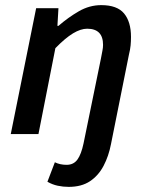

<svg xmlns="http://www.w3.org/2000/svg" viewBox="-20 -523 579 749"><path d="M248 206Q226 206 205 201.5Q184 197 165 186L194 110Q214 120 240 120Q267 120 282 99.5Q297 79 306 36L374 -296Q377 -313 379.5 -325Q382 -337 382 -348Q382 -411 320 -411Q295 -411 265 -393Q235 -375 196 -335L130 0H22L121 -491H208L204 -422H208Q246 -455 287.5 -479Q329 -503 375 -503Q437 -503 464 -470.5Q491 -438 491 -379Q491 -362 489.5 -346Q488 -330 483 -310L413 39Q404 86 384 124Q364 162 331 184Q298 206 248 206Z"/></svg>

Font: Source Sans 3 Semibold
Style: Italic
Weight: 600
Italic angle: -11°
Designer: Paul D. Hunt
Foundry: Adobe
Version: Version 3.052;hotconv 1.1.0;makeotfexe 2.6.0